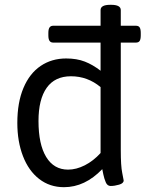

<svg xmlns="http://www.w3.org/2000/svg" viewBox="-20 -772 605 798"><path d="M565 -635V-625Q565 -609 560.5 -602Q556 -595 545 -595H482V-148Q482 -82 488 -53.5Q494 -25 494 -22Q494 -10 475 -4.5Q456 1 440 1Q426 1 419.5 -14.5Q413 -30 409.5 -47Q406 -64 405 -69Q333 6 246 6Q187 6 143 -28Q99 -62 75.5 -123Q52 -184 52 -261Q52 -346 77.5 -406.5Q103 -467 149 -498Q195 -529 255 -529Q299 -529 332.5 -516Q366 -503 398 -478V-595H201Q191 -595 186 -602Q181 -609 181 -625V-635Q181 -651 186 -658Q191 -665 201 -665H398V-730Q398 -752 438 -752H442Q482 -752 482 -730V-665H545Q556 -665 560.5 -658Q565 -651 565 -635ZM398 -410Q344 -455 275 -455Q208 -455 174 -407Q140 -359 140 -269Q140 -172 172 -119.5Q204 -67 263 -67Q297 -67 332.5 -85Q368 -103 398 -136Z"/></svg>

Font: Asap-Regular
Style: Regular
Weight: 400
Designer: Pablo Cosgaya
Foundry: Omnibus-Type
Version: Version 2.000; ttfautohint (v1.8)